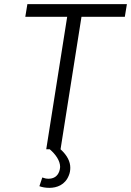

<svg xmlns="http://www.w3.org/2000/svg" viewBox="-20 -720 632 926"><path d="M582 -639 592 -700H112L102 -639H304L203 0H220C248 24 270 55 270 85C270 92 268 99 266 106C257 132 237 142 214 142C204 142 194 140 184 136L170 178C183 183 200 186 218 186C254 186 294 172 312 126C317 114 319 102 319 89C319 60 305 30 272 0L373 -639Z"/></svg>

Font: Arthouse Owned
Style: Italic
Weight: 400
Italic angle: -10°
Designer: Jeremy Tribby
Foundry: Tribby Type
Version: Version 1.000;PS 001.000;hotconv 1.0.88;makeotf.lib2.5.64775